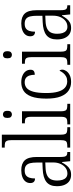

<svg xmlns="http://www.w3.org/2000/svg" viewBox="642 -1442 810 2135"><g transform="rotate(-90 1047.5 -375.0)"><path d="M170 10Q133 10 105 -7Q77 -24 60.5 -59.5Q44 -95 44 -148Q44 -227 91.5 -264.5Q139 -302 238 -306L307 -309V-372Q307 -415 300 -444.5Q293 -474 274 -490Q255 -506 219 -506Q185 -506 166 -492.5Q147 -479 138.5 -453.5Q130 -428 130 -391Q105 -391 92 -404.5Q79 -418 79 -445Q79 -474 96 -496.5Q113 -519 145.5 -531.5Q178 -544 222 -544Q296 -544 332.5 -504.5Q369 -465 369 -372V-110Q369 -77 373.5 -60.5Q378 -44 389.5 -38Q401 -32 421 -32H424V0H322L313 -91H308Q293 -63 275 -40Q257 -17 232.5 -3.5Q208 10 170 10ZM185 -31Q222 -31 249.5 -52.5Q277 -74 292.5 -109.5Q308 -145 308 -188V-277L248 -274Q196 -272 164.5 -256.5Q133 -241 120 -213Q107 -185 107 -145Q107 -111 115 -85.5Q123 -60 140.5 -45.5Q158 -31 185 -31Z M473 0V-32H483Q511 -32 527 -36.5Q543 -41 549.5 -56.5Q556 -72 556 -105V-656Q556 -689 548.5 -704.5Q541 -720 526 -724Q511 -728 488 -728H473V-760H617V-105Q617 -72 623.5 -56.5Q630 -41 646 -36.5Q662 -32 689 -32H700V0Z M731 0V-32H747Q772 -32 787 -36.5Q802 -41 809 -56Q816 -71 816 -103V-431Q816 -464 809.5 -479.5Q803 -495 789.5 -499.5Q776 -504 751 -504H743V-536H877V-106Q877 -73 883.5 -57Q890 -41 905.5 -36.5Q921 -32 946 -32H960V0ZM842 -648Q825 -648 814 -659Q803 -670 803 -698Q803 -726 814 -737Q825 -748 842 -748Q859 -748 870.5 -737Q882 -726 882 -698Q882 -670 870.5 -659Q859 -648 842 -648Z M1202 10Q1149 10 1107.5 -17.5Q1066 -45 1042 -105Q1018 -165 1018 -264Q1018 -371 1041.5 -432.5Q1065 -494 1106 -519Q1147 -544 1199 -544Q1241 -544 1272.5 -531Q1304 -518 1321.5 -495Q1339 -472 1339 -440Q1339 -423 1332.5 -413Q1326 -403 1313.5 -398.5Q1301 -394 1283 -394Q1283 -426 1275 -451.5Q1267 -477 1248.5 -491.5Q1230 -506 1199 -506Q1163 -506 1136.5 -484.5Q1110 -463 1095 -410.5Q1080 -358 1080 -265Q1080 -187 1095 -135.5Q1110 -84 1139 -58.5Q1168 -33 1210 -33Q1241 -33 1264 -45.5Q1287 -58 1303 -78Q1319 -98 1328 -119Q1334 -114 1337 -106.5Q1340 -99 1340 -86Q1340 -67 1325 -44Q1310 -21 1279.5 -5.5Q1249 10 1202 10Z M1394 0V-32H1410Q1435 -32 1450 -36.5Q1465 -41 1472 -56Q1479 -71 1479 -103V-431Q1479 -464 1472.5 -479.5Q1466 -495 1452.5 -499.5Q1439 -504 1414 -504H1406V-536H1540V-106Q1540 -73 1546.5 -57Q1553 -41 1568.5 -36.5Q1584 -32 1609 -32H1623V0ZM1505 -648Q1488 -648 1477 -659Q1466 -670 1466 -698Q1466 -726 1477 -737Q1488 -748 1505 -748Q1522 -748 1533.5 -737Q1545 -726 1545 -698Q1545 -670 1533.5 -659Q1522 -648 1505 -648Z M1802 10Q1765 10 1737 -7Q1709 -24 1692.5 -59.5Q1676 -95 1676 -148Q1676 -227 1723.5 -264.5Q1771 -302 1870 -306L1939 -309V-372Q1939 -415 1932 -444.5Q1925 -474 1906 -490Q1887 -506 1851 -506Q1817 -506 1798 -492.5Q1779 -479 1770.5 -453.5Q1762 -428 1762 -391Q1737 -391 1724 -404.5Q1711 -418 1711 -445Q1711 -474 1728 -496.5Q1745 -519 1777.5 -531.5Q1810 -544 1854 -544Q1928 -544 1964.5 -504.5Q2001 -465 2001 -372V-110Q2001 -77 2005.5 -60.5Q2010 -44 2021.5 -38Q2033 -32 2053 -32H2056V0H1954L1945 -91H1940Q1925 -63 1907 -40Q1889 -17 1864.5 -3.5Q1840 10 1802 10ZM1817 -31Q1854 -31 1881.5 -52.5Q1909 -74 1924.5 -109.5Q1940 -145 1940 -188V-277L1880 -274Q1828 -272 1796.5 -256.5Q1765 -241 1752 -213Q1739 -185 1739 -145Q1739 -111 1747 -85.5Q1755 -60 1772.5 -45.5Q1790 -31 1817 -31Z"/></g></svg>

Font: Noto Serif Khmer Condensed Light
Style: Regular
Weight: 300
Width: 3
Designer: Danh Hong and the Monotype Design Team
Foundry: Monotype Imaging Inc.
Version: Version 2.004